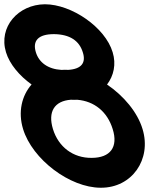

<svg xmlns="http://www.w3.org/2000/svg" viewBox="-187 -830 762 900"><path d="M-78.8 -225C-103.4 -305.4 -84.9 -381.8 -39 -434C-95.9 -474.9 -141.7 -528.9 -158.9 -585C-195.2 -704 -101.3 -809 23.4 -810C148.4 -810 306.4 -702 341.1 -585C358.3 -528.9 346.1 -474.7 314.7 -433.8C392.5 -381.1 457.5 -304.3 481.2 -225C524.6 -83 431.6 51 285.3 50C140.3 50 -35.4 -83 -78.8 -225ZM-18.9 -585C-4.2 -537 37.7 -506 101.2 -502.3C106.5 -502.7 111.8 -503 117.2 -503C122.4 -503 127.7 -502.8 133 -502.5C195.2 -506.5 217.1 -535.9 201.1 -585C184.6 -639 140.5 -669 66.2 -670C-7.8 -670 -35.4 -639 -18.9 -585ZM174.6 -362.4C169.9 -362.1 165.1 -362 160.3 -362C155.4 -362 150.4 -362.2 145.4 -362.5C68 -356.9 36.4 -306.1 61.2 -225C86.9 -141 155.8 -89 242.5 -90C330.5 -90 367.9 -141 341.2 -225C316.4 -306.1 254.8 -356.1 174.6 -362.4Z"/></svg>

Font: Nordica Plus
Style: NordicaClassicRgOpObl
Weight: 500
Version: Version 1.01